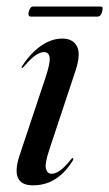

<svg xmlns="http://www.w3.org/2000/svg" viewBox="-20 -561 335 590"><path d="M138.5 -27Q149.5 -27 163.2 -36Q177 -45 197.5 -70.5Q201.5 -76 204 -75Q207 -74 203 -66.5Q181 -31 150.8 -11.2Q120.5 8.5 81 8.5Q10.5 8.5 39.5 -81.5L119 -320Q135 -367.5 132.5 -384.2Q130 -401 115 -401Q104.5 -401 90.2 -391.8Q76 -382.5 53 -356Q49.5 -351.5 47 -352.5Q44.5 -353 48 -358Q74.5 -398.5 106.5 -420.5Q138.5 -442.5 171.5 -442.5Q203.5 -442.5 216.2 -419.2Q229 -396 212.5 -345L132 -102.5Q117 -58 121.2 -42.5Q125.5 -27 138.5 -27ZM68.5 -525.5Q72.5 -541 82.5 -541H287.5Q293.5 -541 294.8 -538.2Q296 -535.5 294 -525.5Q290 -510 279.5 -510H75Q64.5 -510 68.5 -525.5Z"/></svg>

Font: Fraunces 144pt S000
Style: Italic
Weight: 400
Italic angle: -16°
Version: Version 1.000; ttfautohint (v1.8.3)